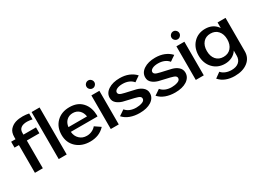

<svg xmlns="http://www.w3.org/2000/svg" viewBox="-39 -1491 3339 2483"><g transform="rotate(-30 1630.5 -249.5)"><path d="M397.5 -700.2Q377.9 -704.1 355.5 -707Q334 -710 307.6 -710Q280.3 -710 252 -707Q222.7 -703.1 197.3 -695.3Q147.5 -678.7 113.3 -640.6Q79.1 -602.5 79.1 -531.2Q79.1 -531.2 79.1 -515.6Q79.1 -500 79.1 -500Q79.1 -500 46.9 -500Q13.7 -500 13.7 -500Q13.7 -500 13.7 -456.1Q13.7 -412.1 13.7 -412.1Q13.7 -412.1 46.9 -412.1Q79.1 -412.1 79.1 -412.1Q79.1 -412.1 79.1 -401.4Q79.1 -390.6 79.1 -372.1Q79.1 -336.9 79.1 -283.2Q79.1 -228.5 79.1 -173.8Q79.1 -104.5 79.1 -51.8Q79.1 2 79.1 2Q79.1 2 94.7 2Q109.4 2 128.9 2Q153.3 2 174.8 2Q197.3 2 197.3 2Q197.3 2 197.3 -51.8Q197.3 -104.5 197.3 -173.8Q197.3 -203.1 197.3 -233.4Q197.3 -263.7 197.3 -291Q197.3 -341.8 197.3 -377Q197.3 -412.1 197.3 -412.1Q197.3 -412.1 231.4 -412.1Q266.6 -412.1 304.7 -412.1Q335.9 -412.1 360.4 -412.1Q384.8 -412.1 384.8 -412.1Q384.8 -412.1 384.8 -456.1Q384.8 -500 384.8 -500Q384.8 -500 360.4 -500Q335.9 -500 304.7 -500Q266.6 -500 231.4 -500Q197.3 -500 197.3 -500Q197.3 -500 197.3 -513.7Q197.3 -528.3 197.3 -528.3Q197.3 -574.2 228.5 -597.7Q259.8 -622.1 321.3 -622.1Q340.8 -622.1 359.4 -619.1Q377.9 -617.2 396.5 -612.3Q396.5 -612.3 397.5 -612.3Q398.4 -612.3 398.4 -612.3Q398.4 -612.3 398.4 -656.2Q398.4 -700.2 398.4 -700.2Q398.4 -700.2 397.5 -700.2Q397.5 -700.2 397.5 -700.2Z M553.7 2Q553.7 2 553.7 -10.7Q553.7 -22.5 553.7 -44.9Q553.7 -85 553.7 -152.3Q553.7 -220.7 553.7 -296.9Q553.7 -346.7 553.7 -397.5Q553.7 -448.2 553.7 -495.1Q553.7 -581.1 553.7 -640.6Q553.7 -700.2 553.7 -700.2Q553.7 -700.2 531.2 -700.2Q509.8 -700.2 485.4 -700.2Q464.8 -700.2 450.2 -700.2Q434.6 -700.2 434.6 -700.2Q434.6 -700.2 434.6 -687.5Q434.6 -675.8 434.6 -653.3Q434.6 -612.3 434.6 -544.9Q434.6 -477.5 434.6 -401.4Q434.6 -351.6 434.6 -300.8Q434.6 -250 434.6 -203.1Q434.6 -116.2 434.6 -57.6Q434.6 2 434.6 2Q434.6 2 457 2Q478.5 2 502.9 2Q523.4 2 538.1 2Q553.7 2 553.7 2Z M903.3 10.7Q970.7 10.7 1026.4 -11.7Q1081.1 -34.2 1123 -79.1Q1123 -79.1 1123 -80.1Q1124 -81.1 1124 -81.1Q1124 -81.1 1112.3 -88.9Q1101.6 -95.7 1087.9 -105.5Q1070.3 -117.2 1054.7 -127.9Q1039.1 -138.7 1039.1 -138.7Q1039.1 -138.7 1038.1 -138.7Q1038.1 -137.7 1038.1 -137.7Q1013.7 -108.4 978.5 -92.8Q943.4 -76.2 902.3 -76.2Q836.9 -76.2 794.9 -117.2Q752 -157.2 746.1 -224.6Q746.1 -224.6 755.9 -224.6Q766.6 -224.6 784.2 -224.6Q817.4 -224.6 869.1 -224.6Q921.9 -224.6 974.6 -224.6Q1041 -224.6 1092.8 -224.6Q1144.5 -224.6 1144.5 -224.6Q1144.5 -224.6 1144.5 -225.6Q1144.5 -226.6 1144.5 -226.6Q1145.5 -236.3 1145.5 -245.1Q1144.5 -297.9 1128.9 -345.7Q1110.4 -400.4 1073.2 -439.5Q1040 -474.6 993.2 -493.2Q946.3 -510.7 887.7 -510.7Q768.6 -510.7 695.3 -438.5Q622.1 -366.2 622.1 -249Q622.1 -133.8 700.2 -61.5Q779.3 10.7 903.3 10.7ZM750 -293Q756.8 -352.5 793.9 -387.7Q831.1 -422.9 887.7 -422.9Q944.3 -422.9 981.4 -387.7Q1018.6 -352.5 1027.3 -293Q1027.3 -293 992.2 -293Q956.1 -293 909.2 -293Q852.5 -293 800.8 -293Q750 -293 750 -293Z M1331.1 2Q1331.1 2 1331.1 -62.5Q1331.1 -127.9 1331.1 -211.9Q1331.1 -247.1 1331.1 -284.2Q1331.1 -320.3 1331.1 -353.5Q1331.1 -415 1331.1 -458Q1331.1 -500 1331.1 -500Q1331.1 -500 1308.6 -500Q1287.1 -500 1262.7 -500Q1242.2 -500 1227.5 -500Q1211.9 -500 1211.9 -500Q1211.9 -500 1211.9 -435.5Q1211.9 -370.1 1211.9 -286.1Q1211.9 -251 1211.9 -213.9Q1211.9 -177.7 1211.9 -144.5Q1211.9 -83 1211.9 -40Q1211.9 2 1211.9 2Q1211.9 2 1234.4 2Q1255.9 2 1280.3 2Q1300.8 2 1315.4 2Q1331.1 2 1331.1 2ZM1331.1 -628.9Q1331.1 -653.3 1313.5 -670.9Q1296.9 -688.5 1272.5 -688.5Q1248 -688.5 1230.5 -670.9Q1212.9 -653.3 1212.9 -628.9Q1212.9 -605.5 1230.5 -587.9Q1248 -570.3 1272.5 -570.3Q1296.9 -570.3 1313.5 -587.9Q1331.1 -605.5 1331.1 -628.9Z M1514.6 -367.2Q1514.6 -393.6 1547.9 -411.1Q1581.1 -427.7 1632.8 -427.7Q1683.6 -427.7 1723.6 -411.1Q1763.7 -394.5 1789.1 -363.3Q1789.1 -363.3 1789.1 -362.3Q1790 -362.3 1790 -362.3Q1790 -362.3 1800.8 -369.1Q1811.5 -377 1825.2 -386.7Q1841.8 -398.4 1857.4 -408.2Q1872.1 -418.9 1872.1 -418.9Q1872.1 -418.9 1871.1 -419.9Q1870.1 -419.9 1870.1 -419.9Q1829.1 -463.9 1770.5 -487.3Q1711.9 -510.7 1638.7 -510.7Q1533.2 -510.7 1466.8 -466.8Q1400.4 -422.9 1400.4 -352.5Q1400.4 -326.2 1410.2 -305.7Q1420.9 -285.2 1438.5 -270.5Q1471.7 -242.2 1522.5 -227.5Q1574.2 -213.9 1626 -203.1Q1682.6 -191.4 1724.6 -177.7Q1766.6 -164.1 1766.6 -134.8Q1766.6 -101.6 1725.6 -86.9Q1684.6 -72.3 1637.7 -72.3Q1586.9 -72.3 1545.9 -88.9Q1505.9 -105.5 1481.4 -135.7Q1481.4 -135.7 1480.5 -136.7Q1479.5 -136.7 1479.5 -136.7Q1479.5 -136.7 1439.5 -109.4Q1398.4 -82 1398.4 -82Q1398.4 -82 1398.4 -81.1Q1399.4 -80.1 1399.4 -80.1Q1438.5 -36.1 1501 -12.7Q1564.5 10.7 1641.6 10.7Q1750 10.7 1816.4 -32.2Q1882.8 -76.2 1882.8 -147.5Q1882.8 -175.8 1872.1 -196.3Q1861.3 -217.8 1842.8 -233.4Q1808.6 -262.7 1756.8 -276.4Q1704.1 -290 1655.3 -299.8Q1598.6 -311.5 1556.6 -324.2Q1514.6 -337.9 1514.6 -367.2Z M2044.9 -367.2Q2044.9 -393.6 2078.1 -411.1Q2111.3 -427.7 2163.1 -427.7Q2213.9 -427.7 2253.9 -411.1Q2293.9 -394.5 2319.3 -363.3Q2319.3 -363.3 2319.3 -362.3Q2320.3 -362.3 2320.3 -362.3Q2320.3 -362.3 2331.1 -369.1Q2341.8 -377 2355.5 -386.7Q2372.1 -398.4 2387.7 -408.2Q2402.3 -418.9 2402.3 -418.9Q2402.3 -418.9 2401.4 -419.9Q2400.4 -419.9 2400.4 -419.9Q2359.4 -463.9 2300.8 -487.3Q2242.2 -510.7 2168.9 -510.7Q2063.5 -510.7 1997.1 -466.8Q1930.7 -422.9 1930.7 -352.5Q1930.7 -326.2 1940.4 -305.7Q1951.2 -285.2 1968.8 -270.5Q2002 -242.2 2052.7 -227.5Q2104.5 -213.9 2156.2 -203.1Q2212.9 -191.4 2254.9 -177.7Q2296.9 -164.1 2296.9 -134.8Q2296.9 -101.6 2255.9 -86.9Q2214.8 -72.3 2168 -72.3Q2117.2 -72.3 2076.2 -88.9Q2036.1 -105.5 2011.7 -135.7Q2011.7 -135.7 2010.7 -136.7Q2009.8 -136.7 2009.8 -136.7Q2009.8 -136.7 1969.7 -109.4Q1928.7 -82 1928.7 -82Q1928.7 -82 1928.7 -81.1Q1929.7 -80.1 1929.7 -80.1Q1968.8 -36.1 2031.2 -12.7Q2094.7 10.7 2171.9 10.7Q2280.3 10.7 2346.7 -32.2Q2413.1 -76.2 2413.1 -147.5Q2413.1 -175.8 2402.3 -196.3Q2391.6 -217.8 2373 -233.4Q2338.9 -262.7 2287.1 -276.4Q2234.4 -290 2185.5 -299.8Q2128.9 -311.5 2086.9 -324.2Q2044.9 -337.9 2044.9 -367.2Z M2600.6 2Q2600.6 2 2600.6 -62.5Q2600.6 -127.9 2600.6 -211.9Q2600.6 -247.1 2600.6 -284.2Q2600.6 -320.3 2600.6 -353.5Q2600.6 -415 2600.6 -458Q2600.6 -500 2600.6 -500Q2600.6 -500 2578.1 -500Q2556.6 -500 2532.2 -500Q2511.7 -500 2497.1 -500Q2481.4 -500 2481.4 -500Q2481.4 -500 2481.4 -435.5Q2481.4 -370.1 2481.4 -286.1Q2481.4 -251 2481.4 -213.9Q2481.4 -177.7 2481.4 -144.5Q2481.4 -83 2481.4 -40Q2481.4 2 2481.4 2Q2481.4 2 2503.9 2Q2525.4 2 2549.8 2Q2570.3 2 2585 2Q2600.6 2 2600.6 2ZM2600.6 -628.9Q2600.6 -653.3 2583 -670.9Q2566.4 -688.5 2542 -688.5Q2517.6 -688.5 2500 -670.9Q2482.4 -653.3 2482.4 -628.9Q2482.4 -605.5 2500 -587.9Q2517.6 -570.3 2542 -570.3Q2566.4 -570.3 2583 -587.9Q2600.6 -605.5 2600.6 -628.9Z M3096.7 -501Q3096.7 -501 3096.7 -460Q3096.7 -418 3096.7 -418Q3067.4 -462.9 3020.5 -487.3Q2973.6 -510.7 2915 -510.7Q2806.6 -510.7 2738.3 -438.5Q2669.9 -366.2 2669.9 -251Q2669.9 -195.3 2687.5 -146.5Q2705.1 -98.6 2738.3 -63.5Q2771.5 -27.3 2817.4 -7.8Q2863.3 10.7 2915 10.7Q2973.6 10.7 3020.5 -12.7Q3067.4 -36.1 3096.7 -81.1Q3096.7 -81.1 3096.7 -43.9Q3096.7 -5.9 3096.7 -5.9Q3096.7 54.7 3057.6 88.9Q3018.6 123 2949.2 123Q2901.4 123 2862.3 107.4Q2822.3 91.8 2798.8 63.5Q2798.8 63.5 2797.9 62.5Q2797.9 61.5 2797.9 61.5Q2797.9 61.5 2758.8 89.8Q2719.7 118.2 2719.7 118.2Q2719.7 118.2 2718.8 118.2Q2717.8 119.1 2717.8 119.1Q2717.8 119.1 2718.8 120.1Q2719.7 121.1 2719.7 121.1Q2760.7 167 2817.4 188.5Q2874 210.9 2946.3 210.9Q3068.4 210.9 3142.6 152.3Q3215.8 94.7 3215.8 -2.9Q3215.8 -2.9 3215.8 -67.4Q3215.8 -131.8 3215.8 -214.8Q3215.8 -250 3215.8 -286.1Q3215.8 -322.3 3215.8 -355.5Q3215.8 -417 3215.8 -459Q3215.8 -501 3215.8 -501Q3215.8 -501 3193.4 -501Q3170.9 -501 3147.5 -501Q3127 -501 3112.3 -501Q3096.7 -501 3096.7 -501ZM2792 -250Q2792 -329.1 2833 -376Q2874 -422.9 2943.4 -422.9Q3013.7 -422.9 3054.7 -376Q3096.7 -329.1 3096.7 -250Q3096.7 -170.9 3054.7 -123Q3013.7 -76.2 2943.4 -76.2Q2874 -76.2 2833 -123Q2792 -170.9 2792 -250Z"/></g></svg>

Font: umazing
Style: Display
Weight: 400
Designer: umazing